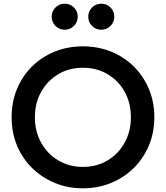

<svg xmlns="http://www.w3.org/2000/svg" viewBox="-20 -1008 899 1040"><path d="M429 12Q347 12 277 -17Q207 -46 154 -98Q101 -150 72 -220Q43 -290 43 -373Q43 -456 72 -526Q101 -596 153.5 -648Q206 -700 276.5 -728.5Q347 -757 429 -757Q511 -757 581.5 -728.5Q652 -700 704.5 -648Q757 -596 786.5 -526Q816 -456 816 -373Q816 -290 786.5 -220Q757 -150 704.5 -98Q652 -46 581.5 -17Q511 12 429 12ZM429 -104Q504 -104 562.5 -139Q621 -174 655 -235Q689 -296 689 -373Q689 -450 655.5 -510.5Q622 -571 563 -606Q504 -641 429 -641Q354 -641 295.5 -606Q237 -571 203 -510.5Q169 -450 169 -373Q169 -296 203 -235Q237 -174 296 -139Q355 -104 429 -104ZM331 -847Q301 -847 280.5 -867.5Q260 -888 260 -918Q260 -947 280.5 -967.5Q301 -988 331 -988Q360 -988 380.5 -967.5Q401 -947 401 -918Q401 -888 380.5 -867.5Q360 -847 331 -847ZM529 -847Q499 -847 478.5 -867.5Q458 -888 458 -918Q458 -947 478.5 -967.5Q499 -988 529 -988Q558 -988 578.5 -967.5Q599 -947 599 -918Q599 -888 578.5 -867.5Q558 -847 529 -847Z"/></svg>

Font: Plus Jakarta Display Medium
Style: Regular
Weight: 500
Designer: Gumpita Rahayu
Foundry: Tokotype Studio
Version: Version 1.000